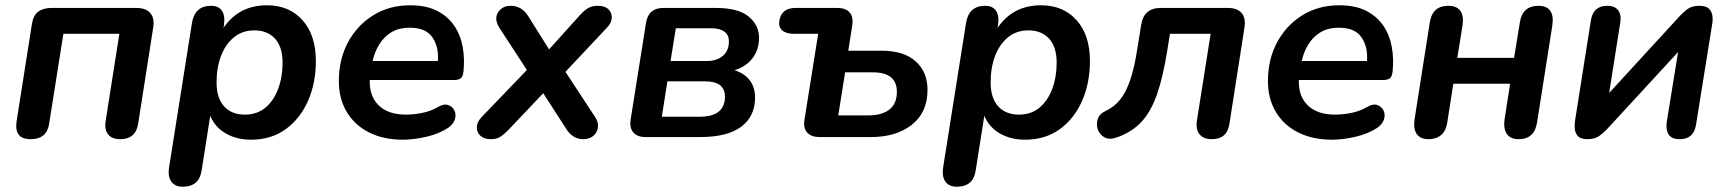

<svg xmlns="http://www.w3.org/2000/svg" viewBox="-20 -519 6545 727"><path d="M96 8Q32 8 43 -61L101 -429Q106 -461 125 -475Q144 -489 176 -489H496Q532 -489 549 -469.5Q566 -450 560 -414L503 -50Q494 8 435 8Q404 8 389.5 -10Q375 -28 380 -61L432 -391H220L166 -50Q157 8 96 8Z M672 188Q643 188 629 169Q615 150 620 116L707 -433Q718 -497 779 -497Q808 -497 820.5 -478Q833 -459 828 -424L826 -413Q884 -499 991 -499Q1075 -499 1125.5 -442.5Q1176 -386 1176 -288Q1176 -205 1146.5 -137.5Q1117 -70 1062 -30Q1007 10 930 10Q878 10 837 -12.5Q796 -35 776 -80L743 129Q733 188 672 188ZM907 -85Q953 -85 984.5 -111Q1016 -137 1033 -182Q1050 -227 1050 -282Q1050 -341 1021.5 -372.5Q993 -404 943 -404Q898 -404 866 -378Q834 -352 817 -307.5Q800 -263 800 -207Q800 -148 828.5 -116.5Q857 -85 907 -85Z M1506 10Q1432 10 1377.5 -17.5Q1323 -45 1293 -95Q1263 -145 1263 -212Q1263 -294 1297.5 -358.5Q1332 -423 1393 -461Q1454 -499 1533 -499Q1594 -499 1635 -478Q1676 -457 1700 -421.5Q1724 -386 1732 -341Q1740 -296 1735 -249Q1733 -228 1724 -222Q1715 -216 1699 -216H1380Q1378 -155 1414 -120Q1450 -85 1517 -85Q1547 -85 1579 -91.5Q1611 -98 1637 -113Q1660 -127 1676.5 -121.5Q1693 -116 1700.5 -101Q1708 -86 1702.5 -67.5Q1697 -49 1677 -35Q1642 -12 1594 -1Q1546 10 1506 10ZM1532 -414Q1490 -414 1461.5 -396.5Q1433 -379 1415.5 -350Q1398 -321 1391 -288H1638Q1642 -342 1617 -378Q1592 -414 1532 -414Z M1838 8Q1813 8 1799 -5Q1785 -18 1785.5 -37.5Q1786 -57 1803 -75L1975 -254L1872 -412Q1850 -446 1865.5 -471.5Q1881 -497 1914 -497Q1955 -497 1980 -458L2059 -332L2178 -464Q2194 -481 2208 -489Q2222 -497 2244 -497Q2270 -497 2283.5 -484Q2297 -471 2296.5 -452Q2296 -433 2279 -415L2121 -247L2232 -78Q2247 -56 2244 -36Q2241 -16 2226 -4Q2211 8 2189 8Q2148 8 2124 -31L2037 -166L1903 -25Q1887 -9 1873.5 -0.5Q1860 8 1838 8Z M2425 0Q2393 0 2378 -17.5Q2363 -35 2368 -67L2426 -432Q2435 -489 2492 -489H2690Q2775 -489 2814.5 -456.5Q2854 -424 2854 -376Q2854 -330 2829 -298Q2804 -266 2761 -253Q2798 -242 2818.5 -215.5Q2839 -189 2839 -149Q2839 -79 2787 -39.5Q2735 0 2630 0ZM2519 -288H2656Q2694 -288 2717 -307.5Q2740 -327 2740 -362Q2740 -387 2722.5 -399.5Q2705 -412 2673 -412H2539ZM2486 -77H2628Q2678 -77 2701.5 -96.5Q2725 -116 2725 -153Q2725 -211 2650 -211H2507Z M3083 0Q3052 0 3036.5 -17Q3021 -34 3026 -65L3078 -391H2986Q2957 -391 2942 -404Q2927 -417 2931 -440Q2938 -489 2993 -489H3150Q3182 -489 3197 -472Q3212 -455 3207 -423L3192 -327H3317Q3403 -327 3447.5 -286.5Q3492 -246 3492 -179Q3492 -93 3432.5 -46.5Q3373 0 3278 0ZM3154 -82H3267Q3320 -82 3348 -104.5Q3376 -127 3376 -171Q3376 -245 3286 -245H3180Z M3603 188Q3574 188 3560 169Q3546 150 3551 116L3638 -433Q3649 -497 3710 -497Q3739 -497 3751.5 -478Q3764 -459 3759 -424L3757 -413Q3815 -499 3922 -499Q4006 -499 4056.5 -442.5Q4107 -386 4107 -288Q4107 -205 4077.5 -137.5Q4048 -70 3993 -30Q3938 10 3861 10Q3809 10 3768 -12.5Q3727 -35 3707 -80L3674 129Q3664 188 3603 188ZM3838 -85Q3884 -85 3915.5 -111Q3947 -137 3964 -182Q3981 -227 3981 -282Q3981 -341 3952.5 -372.5Q3924 -404 3874 -404Q3829 -404 3797 -378Q3765 -352 3748 -307.5Q3731 -263 3731 -207Q3731 -148 3759.5 -116.5Q3788 -85 3838 -85Z M4568 8Q4537 8 4522 -10.5Q4507 -29 4512 -62L4564 -391H4410L4400 -329Q4384 -228 4361 -162Q4338 -96 4301.5 -57Q4265 -18 4207 2Q4180 11 4162 1Q4144 -9 4137 -28.5Q4130 -48 4136.5 -68Q4143 -88 4165 -98Q4199 -114 4221.5 -142Q4244 -170 4260 -217.5Q4276 -265 4287 -338L4301 -425Q4311 -489 4375 -489H4629Q4665 -489 4681.5 -469.5Q4698 -450 4692 -414L4635 -49Q4626 8 4568 8Z M5024 10Q4950 10 4895.5 -17.5Q4841 -45 4811 -95Q4781 -145 4781 -212Q4781 -294 4815.5 -358.5Q4850 -423 4911 -461Q4972 -499 5051 -499Q5112 -499 5153 -478Q5194 -457 5218 -421.5Q5242 -386 5250 -341Q5258 -296 5253 -249Q5251 -228 5242 -222Q5233 -216 5217 -216H4898Q4896 -155 4932 -120Q4968 -85 5035 -85Q5065 -85 5097 -91.5Q5129 -98 5155 -113Q5178 -127 5194.5 -121.5Q5211 -116 5218.5 -101Q5226 -86 5220.5 -67.5Q5215 -49 5195 -35Q5160 -12 5112 -1Q5064 10 5024 10ZM5050 -414Q5008 -414 4979.5 -396.5Q4951 -379 4933.5 -350Q4916 -321 4909 -288H5156Q5160 -342 5135 -378Q5110 -414 5050 -414Z M5389 8Q5358 8 5344.5 -11.5Q5331 -31 5336 -66L5394 -435Q5404 -497 5464 -497Q5496 -497 5509.5 -478Q5523 -459 5518 -424L5498 -300H5713L5735 -435Q5745 -497 5805 -497Q5837 -497 5850 -478Q5863 -459 5858 -424L5800 -55Q5790 8 5730 8Q5699 8 5685.5 -12Q5672 -32 5677 -67L5698 -202H5483L5460 -55Q5455 -23 5436.5 -7.5Q5418 8 5389 8Z M5991 8Q5964 8 5953.5 -5Q5943 -18 5942.5 -35Q5942 -52 5944 -63L6004 -443Q6013 -497 6066 -497Q6095 -497 6107.5 -479.5Q6120 -462 6115 -433L6073 -167L6342 -460Q6353 -472 6369.5 -484.5Q6386 -497 6414 -497Q6440 -497 6451 -486Q6462 -475 6464 -458.5Q6466 -442 6463 -427L6402 -47Q6393 8 6341 8Q6310 8 6298.5 -9.5Q6287 -27 6291 -57L6334 -322L6065 -30Q6054 -18 6036.5 -5Q6019 8 5991 8Z"/></svg>

Font: Nunito
Style: Bold Italic
Weight: 700
Italic angle: -9°
Designer: Vernon Adams
Foundry: Vernon Adams
Version: Version 3.601; ttfautohint (v1.8.2.53-6de2)